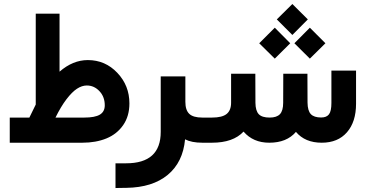

<svg xmlns="http://www.w3.org/2000/svg" viewBox="-20 -721 1848 970"><path d="M509.3 -189Q509.3 -231.9 482.4 -260.5Q455.6 -289.1 418.5 -289.1Q394 -289.1 368.9 -272.7Q343.8 -256.3 315.7 -219.5Q287.6 -182.6 260.3 -127H405.8Q459.5 -127 484.4 -141.8Q509.3 -156.7 509.3 -189ZM160.6 -192.9V-632.3V-651.9H180.2H261.2H280.8V-632.3V-358.9Q348.1 -417.5 423.8 -417.5Q511.7 -417.5 572.8 -353Q633.8 -288.6 633.8 -198.7Q633.8 -134.3 602.3 -88.9Q570.8 -43.5 517.8 -21.7Q464.8 0 396 0H48.8H29.3V-19.5V-107.4V-127H48.8H128.4Q134.8 -141.6 160.6 -192.9Z M1009.8 0H1002Q948.2 0 915 -17.1Q904.3 98.6 827.4 162.4Q750.5 226.1 618.7 228L583.5 228.5L563.5 229V209V123.5V104H583H617.2Q792 104 792 -54.7V-315.4V-335H811.5H897H916.5V-315.4V-206.5Q916.5 -164.6 936.3 -145.8Q956.1 -127 1002 -127H1009.8Q1015.1 -127 1018.6 -106.4Q1022 -85.9 1022 -66.9V-61.5Q1022 -41.5 1018.8 -20.8Q1015.6 0 1009.8 0Z M1378.4 -623 1457 -700.7 1535.2 -623 1457 -544.4ZM1467.3 -502.4 1545.4 -581.1 1624 -502.4 1545.4 -424.8ZM1289.6 -502.4 1368.2 -581.1 1446.3 -502.4 1368.2 -424.8ZM1004.9 -127H1051.3Q1102.5 -127 1125 -145.3Q1147.5 -163.6 1147.5 -202.1V-329.1V-348.6H1167H1250.5H1270V-329.1L1270.5 -201.2Q1271 -161.1 1287.4 -144Q1303.7 -127 1342.3 -127Q1377.9 -127 1394.3 -144.3Q1410.6 -161.6 1410.6 -201.7L1411.1 -329.1V-348.6H1430.7H1513.7H1533.2V-329.1L1533.7 -202.6Q1534.2 -161.6 1550.3 -144.5Q1566.4 -127.4 1602.5 -127.4Q1629.9 -127.4 1642.1 -143.6Q1654.3 -159.7 1654.3 -200.7V-344.7V-364.3H1673.8H1759.3H1778.8V-344.7V-196.8Q1778.8 -105.5 1732.9 -52.7Q1687 0 1605.5 0Q1521 0 1475.1 -54.7Q1428.7 0 1340.3 0Q1258.8 0 1210.4 -56.2Q1158.2 0 1050.8 0H1004.9Q999 0 995.8 -20.8Q992.7 -41.5 992.7 -61.5V-66.9Q992.7 -85.9 996.1 -106.4Q999.5 -127 1004.9 -127Z"/></svg>

Font: Shabnam WOL
Style: Bold-WOL
Weight: 700
Foundry: DejaVu fonts team - Redesigned by Saber Rastikerdar - Based on Vazir font
Version: Version 5.0.0